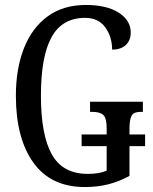

<svg xmlns="http://www.w3.org/2000/svg" viewBox="-20 -744 616 774"><path d="M44 -358Q44 -467 76.5 -549.5Q109 -632 172 -678Q235 -724 326 -724Q410 -724 458.5 -693Q507 -662 507 -613Q507 -581 487 -562.5Q467 -544 432 -544Q432 -595 404.5 -633.5Q377 -672 323 -672Q231 -672 188 -594.5Q145 -517 145 -358Q145 -200 189 -121.5Q233 -43 334 -43Q380 -43 410 -56V-155H309V-202H410V-227Q410 -268 396.5 -280.5Q383 -293 352 -293H343V-334H556V-293H549Q532 -293 522 -288.5Q512 -284 507 -269Q502 -254 502 -223V-202H565V-155H502V-35Q460 -12 416.5 -1Q373 10 322 10Q185 10 114.5 -88.5Q44 -187 44 -358Z"/></svg>

Font: Noto Serif Cond
Style: Regular
Weight: 400
Width: 3
Designer: Monotype Design Team
Foundry: Monotype Imaging Inc.
Version: Version 1.001